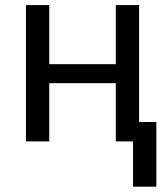

<svg xmlns="http://www.w3.org/2000/svg" viewBox="-20 -548 640 744"><path d="M585.9 175.3H495.6V0H428.7V-225.6H170.9V0H80.6V-528.3H170.9V-299.3H428.7V-528.3H519V-75.2H585.9Z"/></svg>

Font: RobotoMono-Regular
Style: Regular
Weight: 400
Designer: Google
Version: Version 2.000985; 2015; ttfautohint (v1.3)